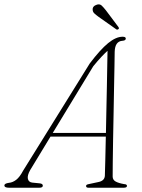

<svg xmlns="http://www.w3.org/2000/svg" viewBox="-44 -879 664 899"><path d="M97.5 -83Q83 -57.5 86.5 -41.8Q90 -26 107 -24L142 -20.5Q156.5 -19 156.5 -9.5Q156.5 0 139.5 0H-2Q-23.5 0 -23.5 -11Q-23.5 -20 -2 -23Q15.5 -24.5 32 -37.2Q48.5 -50 64 -79.5L376 -581.5Q425.5 -647 462.2 -677Q499 -707 530 -707Q545 -707 545 -698.5Q545 -689 529 -688Q494.5 -685.5 493 -637Q493 -615 492 -570Q491 -525 490 -466.5Q489 -408 487.8 -345Q486.5 -282 485.5 -223.5Q484.5 -165 484 -119.8Q483.5 -74.5 483.5 -52.5Q483.5 -37 497.2 -29.2Q511 -21.5 537 -17Q550.5 -16.5 550.5 -8.5Q550.5 0 535 0H370.5Q359 0 359 -8Q359 -14.5 369.5 -16.5L416 -26.5Q445.5 -32 447 -56Q448 -79 449 -128.2Q450 -177.5 451.5 -239.5H192.5ZM392.5 -568.5 203 -256.5H452Q453 -310 454.2 -366.5Q455.5 -423 456.5 -476Q457.5 -529 458.2 -572Q459 -615 459.5 -641Q448.5 -631.5 431 -613Q413.5 -594.5 392.5 -568.5ZM452 -830.5 510.5 -752.5Q515 -746 510.5 -742.5Q504.5 -738.5 500 -742L416.5 -801Q405.5 -809 398 -816Q390.5 -823 390 -832.5Q388 -850.5 410.5 -857.5Q423.5 -861 432 -853Q440.5 -845 452 -830.5Z"/></svg>

Font: Fraunces 9pt S000 Thin
Style: Italic
Weight: 100
Italic angle: -16°
Version: Version 1.000; ttfautohint (v1.8.3)